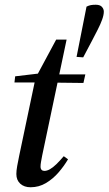

<svg xmlns="http://www.w3.org/2000/svg" viewBox="-20 -776 458 810"><path d="M384 -756Q402 -756 410 -747Q418 -738 418 -727Q418 -713 411 -693.5Q404 -674 392.5 -651.5Q381 -629 368 -604L331 -534L303 -536L345 -748Q355 -753 363.5 -754.5Q372 -756 384 -756ZM41 -428 44 -454 162 -468V-462H340L332 -426L159 -428H155ZM109 14Q82 14 65.5 -1Q49 -16 49 -42Q49 -56 52.5 -75.5Q56 -95 61 -119L130 -447L217 -609H261L158 -120Q155 -104 153 -93Q151 -82 151 -73Q151 -64 155.5 -59.5Q160 -55 167 -55Q178 -55 190.5 -62Q203 -69 217.5 -83Q232 -97 249 -117L267 -104Q250 -75 226.5 -48Q203 -21 173.5 -3.5Q144 14 109 14Z"/></svg>

Font: Source Serif 4 48pt SemiBold
Style: Italic
Weight: 600
Italic angle: -12°
Designer: Frank Grießhammer
Foundry: Adobe Systems Incorporated
Version: Version 4.004;hotconv 1.0.116;makeotfexe 2.5.65601